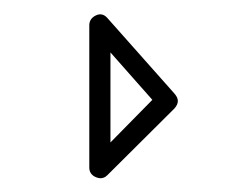

<svg xmlns="http://www.w3.org/2000/svg" viewBox="-20 -456 353 275"><path d="M107.9 -215.8C107.9 -209.5 111.3 -204.6 117.7 -202.1C120.1 -201.2 122.1 -200.7 124 -200.7C127.4 -200.7 130.9 -202.1 133.8 -205.1L230 -300.8C236.3 -308.1 236.3 -314.5 230 -321.8L133.8 -430.2C130.9 -433.6 127.4 -435.5 123.5 -435.5C121.6 -435.5 119.6 -435.1 117.7 -434.1C111.3 -431.2 107.9 -426.3 107.9 -419.9ZM138.2 -380.9 198.2 -313 138.2 -252Z"/></svg>

Font: Nemoy
Style: Light
Weight: 300
Designer: BSozoo
Foundry: BSozoo
Version: Version 001.000